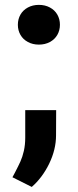

<svg xmlns="http://www.w3.org/2000/svg" viewBox="-20 -568 314 776"><path d="M30.3 0ZM222.2 -467.8Q222.2 -445.3 211.7 -427Q201.2 -408.7 181.6 -398.2Q162.1 -387.7 137.2 -387.7Q112.3 -387.7 92.8 -398.2Q73.2 -408.7 62.7 -427Q52.2 -445.3 52.2 -467.8Q52.2 -490.7 62.7 -509Q73.2 -527.3 92.8 -537.8Q112.3 -548.3 137.2 -548.3Q162.1 -548.3 181.6 -537.8Q201.2 -527.3 211.7 -509Q222.2 -490.7 222.2 -467.8ZM108.4 187.5 30.3 148.4 41 128.4Q54.2 103 62.5 84.7Q70.8 66.4 76.4 42Q82 17.6 82 -12.2V-123H207L206.5 -21Q206.5 36.1 179 93Q151.4 149.9 108.4 187.5Z"/></svg>

Font: Heebo ExtraBold
Style: Regular
Weight: 800
Designer: Oded Ezer
Foundry: Meir Sadan
Version: Version 2.001; ttfautohint (v1.5.14-ce02) -l 8 -r 50 -G 200 